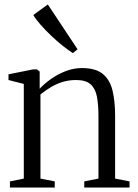

<svg xmlns="http://www.w3.org/2000/svg" viewBox="-20 -839 616 859"><path d="M86.5 -40V-463.5L18 -481V-506.5L127.5 -528.5H145.5L157.5 -519V-477V-442Q176 -462.5 205.8 -484Q235.5 -505.5 271.8 -520Q308 -534.5 346.5 -534.5Q407.5 -534.5 439.5 -508.5Q471.5 -482.5 483.2 -434.8Q495 -387 495 -321V-40L559.5 -27.5V0H357V-27.5L420.5 -40V-319Q420.5 -369.5 413.8 -405.8Q407 -442 385.8 -461.5Q364.5 -481 320.5 -481Q289 -481 261.5 -472.8Q234 -464.5 209.2 -450Q184.5 -435.5 161 -416.5V-40L225 -27.5V0H24.5V-27.5ZM305.5 -602Q286.5 -613.5 260.8 -634Q235 -654.5 208.8 -679.5Q182.5 -704.5 161.2 -728.8Q140 -753 129 -772L194 -819L327 -618.5L306.5 -602Z"/></svg>

Font: Merriweather 96pt Light
Style: Regular
Weight: 300
Version: Version 2.100